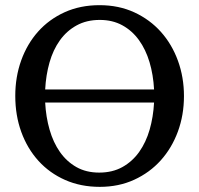

<svg xmlns="http://www.w3.org/2000/svg" viewBox="-20 -707 771 743"><path d="M154.8 -310.1Q157.7 -254.4 171.9 -205.1Q186 -155.8 211.9 -118.9Q237.8 -82 275.6 -60.5Q313.5 -39.1 363.8 -39.1Q415 -39.1 453.6 -60.5Q492.2 -82 518.6 -119.1Q544.9 -156.2 559.1 -205.3Q573.2 -254.4 576.2 -310.1ZM576.2 -360.8Q573.2 -417.5 558.6 -466.6Q543.9 -515.6 517.6 -552Q491.2 -588.4 453.4 -609.1Q415.5 -629.9 366.2 -629.9Q314.9 -629.9 276.4 -608.6Q237.8 -587.4 211.7 -550.8Q185.5 -514.2 171.6 -465.3Q157.7 -416.5 154.8 -360.8ZM691.9 -335Q691.9 -262.2 668.5 -198.2Q645 -134.3 602.3 -86.7Q559.6 -39.1 499.5 -11.5Q439.5 16.1 366.2 16.1Q292.5 16.1 232.2 -10.5Q171.9 -37.1 128.9 -84.5Q85.9 -131.8 62.5 -196Q39.1 -260.3 39.1 -335.9Q39.1 -409.2 62 -473.1Q85 -537.1 127.4 -584.7Q169.9 -632.3 230.2 -659.7Q290.5 -687 365.2 -687Q439.5 -687 499.8 -659.2Q560.1 -631.3 602.8 -583.5Q645.5 -535.6 668.7 -471.7Q691.9 -407.7 691.9 -335Z"/></svg>

Font: Charis SIL
Style: Regular
Weight: 400
Foundry: SIL International
Version: Version 4.112